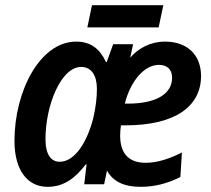

<svg xmlns="http://www.w3.org/2000/svg" viewBox="-20 -713 817 743"><path d="M318 -607H594L612 -693H336ZM164 10C228 10 271 -24 312 -77H315L306 0H383L394 -53C417 -11 459 10 524 10C581 10 630 -4 678 -28L684 -123C637 -99 589 -83 544 -83C473 -83 445 -125 445 -188C445 -201 446 -214 448 -228H466C659 -228 758 -302 758 -419C758 -501 704 -552 619 -552C562 -552 515 -526 484 -490L495 -542H418L393 -473H390C367 -523 332 -552 275 -552C134 -552 36 -359 36 -168C36 -53 87 10 164 10ZM475 -312H463C485 -399 538 -462 595 -462C626 -462 646 -445 646 -412C646 -352 588 -312 475 -312ZM211 -87C178 -87 156 -114 156 -175C156 -305 216 -454 294 -454C334 -454 355 -421 355 -369C355 -336 351 -300 341 -256C318 -166 271 -87 211 -87Z"/></svg>

Font: Noto Sans SemiCondensed SemiBold
Style: Italic
Weight: 600
Width: 4
Italic angle: -12°
Designer: Monotype Design Team
Foundry: Monotype Imaging Inc.
Version: Version 2.013